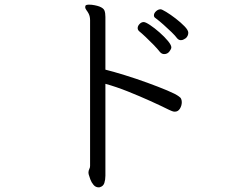

<svg xmlns="http://www.w3.org/2000/svg" viewBox="-20 -746 1040 827"><path d="M368 -659Q368 -675 362 -687Q358 -695 352.5 -702Q347 -709 347 -716Q347 -719 348 -721Q350 -726 364 -726Q375 -726 387.5 -723.5Q400 -721 408 -718Q426 -711 430 -700.5Q434 -690 434 -673V-446Q470 -437 518.5 -422Q567 -407 615 -389.5Q663 -372 700 -356.5Q737 -341 750 -331Q758 -326 760.5 -319.5Q763 -313 763 -306Q763 -291 755 -278Q747 -265 733 -265Q726 -265 719.5 -268Q713 -271 708 -273Q674 -290 627.5 -311Q581 -332 531 -352Q481 -372 434 -385V11Q434 28 429.5 42Q425 56 411 60Q409 61 405 61Q392 61 383 50.5Q374 40 369 26.5Q364 13 362 5Q361 2 361 -2Q361 -11 364.5 -17.5Q368 -24 368 -31ZM781 -582Q778 -580 772 -576.5Q766 -573 759 -573Q750 -573 743 -581Q735 -592 719 -607.5Q703 -623 684.5 -639.5Q666 -656 650 -668Q643 -672 643 -680Q643 -689 652 -697.5Q661 -706 672 -706Q677 -706 696 -694.5Q715 -683 737 -666Q759 -649 775 -632.5Q791 -616 791 -605Q791 -592 781 -582ZM718 -542Q718 -535 709.5 -524Q701 -513 687 -513Q677 -513 669 -522Q659 -535 641.5 -553Q624 -571 607 -587Q590 -603 580 -611Q573 -617 573 -625Q573 -634 581 -642.5Q589 -651 599 -651Q607 -651 626.5 -638Q646 -625 667 -606.5Q688 -588 703 -570Q718 -552 718 -542Z"/></svg>

Font: Moon Stars Kai HW
Style: Regular
Weight: 400
Designer: GuiWonder
Version: Version 1.101